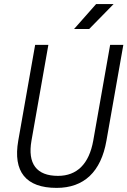

<svg xmlns="http://www.w3.org/2000/svg" viewBox="-20 -914 626 944"><path d="M258.3 9.8C392.6 9.8 476.6 -68.8 503.4 -222.7L586.4 -693.4H521.5L438.5 -222.7C418 -108.4 358.9 -49.3 265.1 -49.3C159.7 -49.3 114.7 -108.9 134.8 -222.7L217.8 -693.4H152.8L69.8 -222.7C43 -69.8 107.4 9.8 258.3 9.8ZM344.2 -771.5H418.5L538.6 -894H452.6Z"/></svg>

Font: Cascadia Mono NF Light
Style: Italic
Weight: 300
Italic angle: -10°
Monospace: yes
Designer: Aaron Bell
Foundry: Saja Typeworks
Version: Version 2404.023